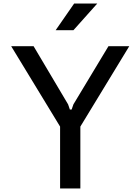

<svg xmlns="http://www.w3.org/2000/svg" viewBox="-20 -1060 790 1080"><path d="M169 -800 363 -473 373 -444H383L393 -473L590 -800H707L432 -348V0H318V-348L43 -800ZM293 -890 397 -1040H527L393 -890Z"/></svg>

Font: Martian Mono SemiExpanded
Style: Regular
Weight: 400
Width: 6
Monospace: yes
Designer: Roman Shamin
Foundry: Evil Martians
Version: Version 1.000